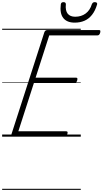

<svg xmlns="http://www.w3.org/2000/svg" viewBox="-20 -1274 956 1790"><path d="M111 0Q96 0 90 -5.5Q84 -11 87 -23L394 -975Q398 -984 404.5 -989Q411 -994 426 -994H902Q913 -994 915 -987.5Q917 -981 914 -969Q910 -956 904 -950Q898 -944 888 -944H439L312 -550H688Q699 -550 701 -544Q703 -538 700 -526Q696 -512 690 -506Q684 -500 674 -500H296L151 -50H596Q607 -50 609.5 -44Q612 -38 608 -25Q605 -12 598.5 -6Q592 0 582 0ZM676 -1063Q604 -1063 570 -1106Q536 -1149 547 -1234Q549 -1245 555 -1249.5Q561 -1254 572 -1254Q583 -1254 588.5 -1249Q594 -1244 594 -1234Q588 -1175 611 -1146.5Q634 -1118 681 -1118Q738 -1118 778.5 -1148Q819 -1178 836 -1234Q841 -1245 847 -1249.5Q853 -1254 864 -1254Q876 -1254 882 -1248.5Q888 -1243 885 -1232Q868 -1174 838 -1136Q808 -1098 767.5 -1080.5Q727 -1063 676 -1063ZM0 486H733V496H0ZM0 -20H733V0H0ZM0 -505H733V-500H0ZM0 -1006H733V-996H0Z"/></svg>

Font: Playwrite CA Guides
Style: Regular
Weight: 400
Designer: Veronika Burian, José Scaglione
Foundry: TypeTogether
Version: Version 1.003